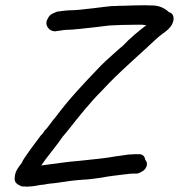

<svg xmlns="http://www.w3.org/2000/svg" viewBox="-20 -690 681 731"><path d="M36 -13C33 7 51 15 62 19V20H75C80 21 84 21 91 20C106 20 123 16 135 14C138 14 143 13 145 13H147C152 12 156 11 162 10C202 7 242 -2 283 -5C286 -5 291 -5 296 -6C316 -6 345 -11 362 -13H363C392 -19 422 -22 453 -26L465 -27L468 -28H474C478 -29 482 -29 487 -29H498C505 -29 510 -31 517 -35C537 -43 547 -68 533 -81C532 -93 524 -103 510 -103H490C486 -103 484 -102 482 -102H472C458 -100 438 -97 423 -95H422C380 -87 330 -83 285 -78C233 -74 185 -66 137 -60C157 -90 182 -119 204 -149L219 -170C224 -176 232 -185 239 -194C280 -246 323 -300 369 -346C405 -385 438 -416 475 -450C490 -464 505 -477 522 -493L531 -501C553 -521 582 -550 602 -564H603C613 -572 622 -579 628 -587V-588H629C643 -606 649 -636 623 -644C612 -655 592 -667 567 -669H566C556 -669 544 -670 531 -670C504 -670 476 -669 449 -668H432C426 -667 419 -667 412 -667H407C373 -664 344 -659 311 -656C294 -654 269 -651 252 -651C235 -651 215 -648 200 -646H198C184 -639 170 -638 162 -619C148 -598 164 -577 178 -573C182 -572 188 -569 197 -572L213 -574C222 -576 239 -577 249 -577C257 -577 264 -578 271 -579C273 -579 278 -579 284 -580C321 -584 359 -588 397 -593C404 -593 414 -594 421 -594C429 -594 437 -595 442 -595C464 -595 486 -596 507 -596C518 -596 526 -596 537 -594C507 -571 476 -546 447 -515C441 -511 433 -503 427 -498C398 -472 370 -448 345 -420C292 -365 240 -309 193 -246C178 -230 164 -205 149 -192V-191C143 -182 141 -179 136 -175C117 -149 97 -124 79 -97L67 -79V-78C65 -74 63 -72 63 -70C55 -59 36 -39 36 -13Z"/></svg>

Font: Scribbler
Style: ExBdIta
Weight: 800
Designer: Mew Too
Foundry: Cannot Into Space Fonts
Version: Version 1.001